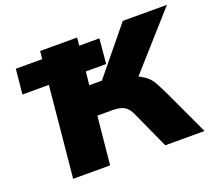

<svg xmlns="http://www.w3.org/2000/svg" viewBox="-118 -868 1163 1030"><g transform="rotate(-20 463.0 -352.5)"><path d="M770 -245 884 0H660L564 -211Q549 -245 526.5 -259.5Q504 -274 456 -274H372L345 0H134L184 -518H33L47 -660H198L202 -705H413L409 -660H524L511 -518H395L387 -442H459L674 -705H926L651 -396Q685 -378 701.5 -362.5Q718 -347 729.5 -326Q741 -305 770 -245Z"/></g></svg>

Font: Nunito Sans Heavy Heavy
Style: Italic
Weight: 400
Italic angle: -4.541°
Designer: Vernon Adams
Foundry: Vernon Adams
Version: Version 2.002